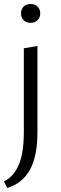

<svg xmlns="http://www.w3.org/2000/svg" viewBox="-23 -650 303 959"><path d="M96 -409 164 -420V11Q164 129 127 197Q90 265 13 289L-3 256Q47 231 71.5 171.5Q96 112 96 11ZM82 -583Q82 -604 95 -617Q108 -630 130 -630Q151 -630 164.5 -617Q178 -604 178 -583Q178 -562 164.5 -549Q151 -536 130 -536Q108 -536 95 -549Q82 -562 82 -583Z"/></svg>

Font: LXGW Bright GB
Style: Regular
Weight: 400
Designer: Christian Thalmann (Catharsis Fonts)
Foundry: LXGW / Christian Thalmann (Catharsis Fonts) / Fontworks Inc.
Version: Version 5.510